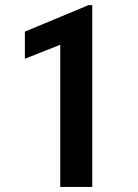

<svg xmlns="http://www.w3.org/2000/svg" viewBox="-20 -733 543 753"><path d="M341.8 -712.9V0H216.3V-557.6L77.6 -502.4V-608.9L327.1 -712.9Z"/></svg>

Font: Roboto Condensed SemiBold
Style: Regular
Weight: 600
Designer: Christian Robertson
Foundry: Google
Version: Version 3.008; 2023